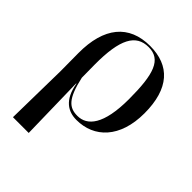

<svg xmlns="http://www.w3.org/2000/svg" viewBox="-221 -666 1025 1025"><g transform="rotate(45 291.5 -153.5)"><path d="M58 240H177L169 -126H171C189 -20 246 11 308 11C441 11 540 -86 540 -271C540 -458 455 -547 307 -547C148 -547 62 -443 63 -249L64 -113ZM296 -8C235 -8 198 -37 169 -169L168 -267C167 -459 210 -537 306 -537C400 -537 428 -455 428 -266C428 -74 370 -8 296 -8Z"/></g></svg>

Font: Noto Serif Display Medium
Style: Regular
Weight: 500
Designer: Monotype Design Team
Foundry: Monotype Imaging Inc.
Version: Version 2.009